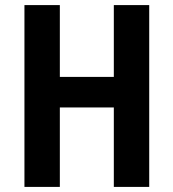

<svg xmlns="http://www.w3.org/2000/svg" viewBox="-20 -734 681 754"><path d="M566 0V-714H427V-432H215V-714H76V0H215V-312H427V0Z"/></svg>

Font: Noto Sans Gujarati UI Condensed
Style: Bold
Weight: 700
Width: 3
Designer: Jelle Bosma - Monotype Design Team, Universal Thirst
Foundry: Monotype Imaging Inc.
Version: Version 2.106